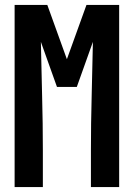

<svg xmlns="http://www.w3.org/2000/svg" viewBox="-20 -755 540 775"><path d="M39 0V-735H171L250 -516L329 -735H461V0H347V-147Q347 -257 350 -366.5Q353 -476 355 -586L290 -404H210L145 -586Q147 -476 150 -366.5Q153 -257 153 -147V0Z"/></svg>

Font: Iosevka Extrabold
Style: Regular
Weight: 800
Monospace: yes
Designer: Belleve Invis
Foundry: Belleve Invis
Version: Version 32.5.0; ttfautohint (v1.8.4)